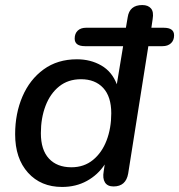

<svg xmlns="http://www.w3.org/2000/svg" viewBox="-20 -732 710 761"><path d="M226 9Q142 9 91 -47.5Q40 -104 40 -200Q40 -282 69 -349.5Q98 -417 153 -457Q208 -497 285 -497Q339 -497 381.5 -472.5Q424 -448 443 -398L468 -549H317Q276 -549 276 -579Q276 -599 288 -610.5Q300 -622 321 -622H479L486 -663Q493 -712 544 -712Q567 -712 578.5 -698.5Q590 -685 585 -656L580 -622H629Q670 -622 670 -592Q670 -572 657.5 -560.5Q645 -549 624 -549H568L488 -44Q479 7 430 7Q406 7 396 -9Q386 -25 391 -53L395 -80Q368 -39 324.5 -15Q281 9 226 9ZM263 -69Q313 -69 348.5 -98Q384 -127 402.5 -175.5Q421 -224 421 -283Q421 -349 389 -383.5Q357 -418 301 -418Q250 -418 214.5 -389.5Q179 -361 160.5 -312.5Q142 -264 142 -204Q142 -138 174 -103.5Q206 -69 263 -69Z"/></svg>

Font: Nunito SemiBold
Style: Italic
Weight: 600
Italic angle: -9°
Designer: Vernon Adams
Foundry: Vernon Adams
Version: Version 3.601; ttfautohint (v1.8.2.53-6de2)